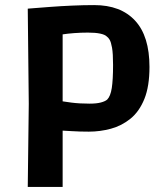

<svg xmlns="http://www.w3.org/2000/svg" viewBox="-20 -734 650 754"><path d="M89 0 93 -326 89 -700Q89 -700 114 -702Q139 -704 178.5 -707Q218 -710 263.5 -712Q309 -714 350 -714Q454 -714 510.5 -653Q567 -592 567 -471Q567 -395 547 -345.5Q527 -296 492.5 -268Q458 -240 415.5 -228.5Q373 -217 329 -217Q292 -217 261.5 -219Q231 -221 226 -221V0ZM332 -327Q359 -327 376 -331.5Q393 -336 401 -343Q414 -356 419 -388.5Q424 -421 424 -479Q424 -524 420 -546.5Q416 -569 410.5 -578Q405 -587 399 -591Q392 -598 373.5 -602Q355 -606 325 -606Q298 -606 271.5 -604Q245 -602 226 -599V-336Q230 -335 261 -331Q292 -327 332 -327Z"/></svg>

Font: Ruda ExtraBold
Style: Regular
Weight: 800
Designer: Mariela Monsalve and Angelina Sanchez
Foundry: Mariela Monsalve and Angelina Sanchez
Version: Version 2.000